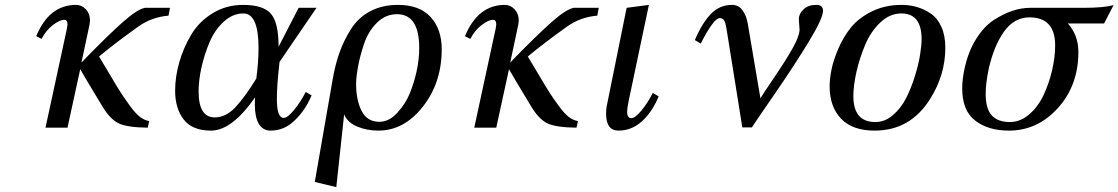

<svg xmlns="http://www.w3.org/2000/svg" viewBox="-20 -522 4573 785"><path d="M308 -239 256 0H166Q244 -362 254 -407Q256 -419 256 -422Q256 -441 243 -441Q224 -441 196 -419.5Q168 -398 150 -363L128 -374Q181 -502 291 -502Q314 -502 331 -484Q348 -466 348 -438Q348 -433 346 -421L313 -266L333 -287Q425 -381 482.5 -432Q540 -483 572 -490H675L669 -458Q599 -452 545 -413Q451 -346 385 -291Q401 -265 431 -214Q461 -163 476 -140Q491 -117 513 -87Q535 -57 553 -43.5Q571 -30 590 -27L584 0Q498 -1 463.5 -18.5Q429 -36 398 -88Q323 -212 308 -239Z M1123 -269Q1112 -176 1112 -116Q1112 -40 1140 -40Q1156 -40 1182.5 -72.5Q1209 -105 1230 -146L1254 -132Q1223 -59 1169 -16Q1133 12 1085 12Q1055 12 1038 -16Q1022 -43 1022 -94Q1022 -114 1023 -124Q928 12 843 12Q766 12 731 -33.5Q696 -79 696 -151Q696 -208 713 -267.5Q730 -327 762 -380.5Q794 -434 849.5 -468Q905 -502 974 -502Q1056 -502 1087.5 -466Q1119 -430 1119 -331L1201 -490H1274ZM1028 -201Q1037 -269 1037 -326Q1037 -467 975 -467Q932 -467 895.5 -434Q859 -401 837.5 -351Q816 -301 804 -247.5Q792 -194 792 -148Q792 -42 858 -42Q903 -42 941.5 -82.5Q980 -123 1028 -201Z M1387 -54 1355 243 1267 222 1339 -191Q1350 -257 1368.5 -308.5Q1387 -360 1417 -406Q1447 -452 1495.5 -477Q1544 -502 1607 -502Q1696 -502 1741 -452Q1786 -402 1786 -321Q1786 -184 1709 -86Q1632 12 1527 12Q1480 12 1440.5 -4.5Q1401 -21 1387 -54ZM1683 -229Q1694 -278 1694 -326Q1694 -464 1603 -464Q1556 -464 1520.5 -428.5Q1485 -393 1468 -341.5Q1451 -290 1443.5 -248Q1436 -206 1436 -178Q1436 -113 1458.5 -68.5Q1481 -24 1531 -24Q1571 -24 1605 -61.5Q1639 -99 1656 -141.5Q1673 -184 1683 -229Z M2061 -239 2009 0H1919Q1997 -362 2007 -407Q2009 -419 2009 -422Q2009 -441 1996 -441Q1977 -441 1949 -419.5Q1921 -398 1903 -363L1881 -374Q1934 -502 2044 -502Q2067 -502 2084 -484Q2101 -466 2101 -438Q2101 -433 2099 -421L2066 -266L2086 -287Q2178 -381 2235.5 -432Q2293 -483 2325 -490H2428L2422 -458Q2352 -452 2298 -413Q2204 -346 2138 -291Q2154 -265 2184 -214Q2214 -163 2229 -140Q2244 -117 2266 -87Q2288 -57 2306 -43.5Q2324 -30 2343 -27L2337 0Q2251 -1 2216.5 -18.5Q2182 -36 2151 -88Q2076 -212 2061 -239Z M2633 -502 2550 -108Q2544 -78 2544 -65Q2544 -39 2561 -39Q2577 -39 2602.5 -70Q2628 -101 2649 -142L2673 -128Q2646 -63 2604 -25.5Q2562 12 2509 12Q2458 12 2458 -57Q2458 -67 2460 -85L2542 -490Z M2845 -344 2821 -358Q2850 -427 2886 -464.5Q2922 -502 2973 -502Q2999 -502 3015 -481Q3031 -460 3037 -427L3089 -120Q3101 -140 3148.5 -210Q3196 -280 3222.5 -328Q3249 -376 3249 -401L3246 -444Q3246 -465 3265 -483.5Q3284 -502 3317 -502Q3345 -502 3345 -478Q3345 -448 3288.5 -354.5Q3232 -261 3147 -137.5Q3062 -14 3054 -1H3015L2952 -394Q2951 -397 2950.5 -403Q2950 -409 2949 -412.5Q2948 -416 2947 -421Q2946 -426 2945 -428.5Q2944 -431 2942.5 -435Q2941 -439 2939.5 -440.5Q2938 -442 2935.5 -444Q2933 -446 2930 -447Q2927 -448 2923 -448Q2898 -448 2845 -344Z M3372 -169Q3372 -199 3379.5 -237Q3387 -275 3407.5 -323Q3428 -371 3459.5 -410Q3491 -449 3545 -475.5Q3599 -502 3666 -502Q3699 -502 3728.5 -493.5Q3758 -485 3785.5 -466.5Q3813 -448 3829 -412Q3845 -376 3845 -327Q3845 -215 3782 -116Q3701 12 3556 12Q3465 12 3418.5 -37Q3372 -86 3372 -169ZM3469 -129Q3469 -23 3559 -23Q3598 -23 3631 -51.5Q3664 -80 3685 -121.5Q3706 -163 3721 -212Q3736 -261 3742 -299.5Q3748 -338 3748 -362Q3748 -467 3665 -467Q3618 -467 3579 -430Q3540 -393 3517 -338Q3494 -283 3481.5 -227.5Q3469 -172 3469 -129Z M3923 -239Q3938 -310 3970.5 -362Q4003 -414 4043 -440Q4083 -466 4120 -478Q4157 -490 4192 -490H4411Q4491 -490 4533 -501L4494 -426H4346Q4389 -378 4389 -310Q4389 -173 4305.5 -80.5Q4222 12 4105 12Q4020 12 3967 -29Q3914 -70 3914 -160Q3914 -196 3923 -239ZM4022 -239Q4010 -179 4010 -138Q4010 -77 4035 -50Q4060 -23 4109 -23Q4151 -23 4187.5 -54Q4224 -85 4246.5 -133Q4269 -181 4281.5 -234.5Q4294 -288 4294 -336Q4294 -451 4189 -451Q4127 -451 4085.5 -393.5Q4044 -336 4022 -239Z"/></svg>

Font: Lingua Franca
Style: Italic
Weight: 400
Italic angle: -13°
Version: Version 1.19